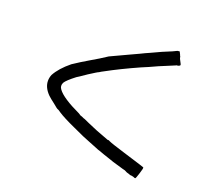

<svg xmlns="http://www.w3.org/2000/svg" viewBox="-133 -932 1267 1152"><g transform="rotate(20 500.0 -356.5)"><path d="M828.1 -757.8 835.9 -742.2Q835.9 -738.3 839.8 -734.4L843.8 -718.8Q863.3 -683.6 859.4 -683.6Q859.4 -679.7 847.7 -675.8Q835.9 -675.8 832 -671.9L785.2 -652.3L738.3 -632.8Q679.7 -605.5 640.6 -589.8Q527.3 -539.1 441.4 -492.2Q425.8 -484.4 414.1 -476.6Q410.2 -476.6 355.5 -441.4Q304.7 -406.2 296.9 -402.3Q246.1 -363.3 234.4 -343.8Q222.7 -320.3 238.3 -300.8Q269.5 -257.8 386.7 -203.1L398.4 -195.3L410.2 -191.4Q425.8 -183.6 429.7 -183.6Q445.3 -175.8 519.5 -144.5Q589.8 -117.2 601.6 -113.3H605.5H609.4Q617.2 -109.4 617.2 -109.4Q632.8 -101.6 722.7 -74.2Q812.5 -46.9 835.9 -39.1Q859.4 -31.2 859.4 -31.2Q863.3 -27.3 851.6 7.8Q839.8 46.9 835.9 46.9Q832 46.9 824.2 43Q812.5 39.1 800.8 39.1Q793 35.2 777.3 31.2L761.7 23.4L746.1 19.5Q707 7.8 679.7 0Q597.7 -27.3 578.1 -35.2Q574.2 -35.2 546.9 -46.9L527.3 -54.7Q515.6 -58.6 507.8 -62.5Q464.8 -78.1 390.6 -113.3Q312.5 -148.4 277.3 -171.9Q261.7 -183.6 257.8 -183.6Q253.9 -183.6 226.6 -207Q195.3 -230.5 183.6 -242.2Q144.5 -281.2 144.5 -324.2Q144.5 -343.8 152.3 -363.3Q179.7 -414.1 242.2 -464.8Q289.1 -496.1 335.9 -523.4Q390.6 -554.7 437.5 -585.9Q503.9 -617.2 554.7 -640.6Q582 -652.3 605.5 -664.1Q636.7 -679.7 664.1 -691.4Q738.3 -726.6 769.5 -738.3Q781.2 -742.2 812.5 -757.8Q828.1 -761.7 828.1 -757.8Z"/></g></svg>

Font: 和音 by 宁静之雨，公众号njzyshare
Style: Regular
Weight: 400
Designer: Steve Matteson
Foundry: Ascender Corporation
Version: Version 6.00;June 8, 2018;FontCreator 11.0.0.2388 32-bit